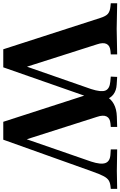

<svg xmlns="http://www.w3.org/2000/svg" viewBox="184 -958 753 1202"><g transform="rotate(90 561.0 -356.5)"><path d="M268 0 72 -607Q61 -642 46 -655Q31 -668 0 -671L-20 -673V-713L140 -710L300 -713V-673L278 -671Q245 -668 234.5 -646.5Q224 -625 237 -587L387 -117H366L517 -550Q537 -612 526.5 -639Q516 -666 471 -670L439 -673L441 -713L489 -710Q526 -708 550.5 -689.5Q575 -671 582 -640L561 -642Q597 -708 689 -711L754 -713V-673L732 -671Q699 -668 688.5 -646.5Q678 -625 691 -587L841 -117H821L971 -550Q991 -611 980 -640Q969 -669 925 -671L895 -673V-713L1030 -711L1142 -713V-673L1132 -672Q1106 -670 1090.5 -661Q1075 -652 1062.5 -628.5Q1050 -605 1033 -557L834 0H722L551 -529H566L381 0Z"/></g></svg>

Font: Baskervville SC
Style: Regular
Weight: 400
Designer: Alexis Faudot, Rémi Forte, Morgane Pierson, Rafael Ribas, Tanguy Vanlaeys, Rosalie Wagner, Thomas Huot-Marchand
Foundry: ANRT
Version: Version 1.100